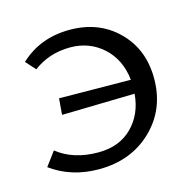

<svg xmlns="http://www.w3.org/2000/svg" viewBox="-72 -493 581 572"><g transform="rotate(-15 218.5 -207.0)"><path d="M189 -419Q279 -419 337 -361.5Q395 -304 395 -214Q395 -119 330.5 -57Q266 5 167 5Q82 5 19 -41L51 -84Q101 -44 178 -44Q243 -44 282.5 -83.5Q322 -123 327 -185L102 -180L106 -230L327 -228Q320 -292 278 -330Q236 -368 177 -368Q112 -368 63 -331L36 -361Q98 -419 189 -419Z"/></g></svg>

Font: EauTestInfant
Style: Regular
Weight: 400
Designer: Christian Thalmann (Catharsis Fonts)
Version: Version 0.001;PS 000.001;hotconv 1.0.88;makeotf.lib2.5.64775